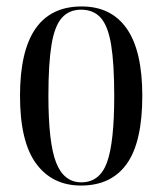

<svg xmlns="http://www.w3.org/2000/svg" viewBox="-20 -565 503 595"><path d="M231 10Q142 10 92 -58Q42 -126 42 -268Q42 -545 233 -545Q325 -545 373 -476Q421 -407 421 -268Q421 -125 373 -57.5Q325 10 231 10ZM232 0Q289 0 311.5 -61.5Q334 -123 334 -268Q334 -367 324.5 -425.5Q315 -484 292.5 -509.5Q270 -535 231 -535Q194 -535 171.5 -509.5Q149 -484 139.5 -425.5Q130 -367 130 -268Q130 -122 154 -61Q178 0 232 0Z"/></svg>

Font: Noto Serif Display ExtraCondensed
Style: Regular
Weight: 400
Width: 2
Designer: Monotype Design Team
Foundry: Monotype Imaging Inc.
Version: Version 2.009